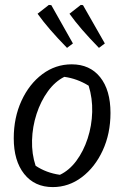

<svg xmlns="http://www.w3.org/2000/svg" viewBox="-20 -753 506 782"><path d="M195 9Q121 9 78.5 -44.5Q36 -98 36 -190Q36 -274 67.5 -342.5Q99 -411 152.5 -451Q206 -491 272 -491Q346 -491 388 -438.5Q430 -386 430 -293Q430 -209 398.5 -140.5Q367 -72 313.5 -31.5Q260 9 195 9ZM224 -41Q262 -59 291 -98Q320 -137 337 -189Q354 -241 355.5 -297Q357 -353 341 -404Q294 -433 242 -440Q204 -421 175 -381Q146 -341 129 -289Q112 -237 110.5 -181.5Q109 -126 125 -78Q168 -49 224 -41ZM253 -558Q213 -599 184.5 -632Q156 -665 133 -697L179 -733L189 -732L277 -576ZM383 -558Q343 -599 314.5 -632Q286 -665 263 -697L309 -733L318 -732L407 -576Z"/></svg>

Font: Piazzolla
Style: Italic
Weight: 400
Italic angle: -11.3°
Designer: Juan Pablo del Peral
Foundry: Huerta Tipografica
Version: Version 1.330